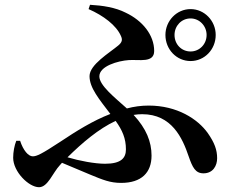

<svg xmlns="http://www.w3.org/2000/svg" viewBox="-20 -767 970 802"><path d="M776 -512C834 -512 881 -560 881 -621C881 -680 834 -729 776 -729C718 -729 671 -680 671 -621C671 -560 718 -512 776 -512ZM776 -552C738 -552 709 -582 709 -621C709 -659 738 -690 776 -690C813 -690 843 -659 843 -621C843 -582 813 -552 776 -552ZM143 15C180 15 200 -45 230 -77L239 -87L358 -37C409 -16 440 -3 486 -3C571 -3 613 -46 613 -117C613 -175 591 -230 538 -287C550 -289 562 -290 574 -290C697 -290 742 -191 768 -114C784 -68 796 -43 830 -43C870 -43 887 -75 887 -106C887 -141 876 -171 848 -211C806 -270 720 -326 601 -326C570 -326 540 -322 510 -314C459 -360 395 -410 395 -448C395 -491 473 -513 518 -516C561 -519 624 -503 624 -554C624 -621 575 -681 505 -714C462 -736 409 -744 356 -747L350 -729C412 -702 466 -661 485 -617C492 -602 491 -591 474 -577C437 -546 354 -497 354 -449C354 -400 394 -353 441 -291C368 -263 298 -219 232 -175C153 -123 133 -114 117 -114C98 -114 77 -139 64 -179H48C40 -159 35 -132 35 -108C35 -50 100 15 143 15ZM463 -262C491 -223 506 -189 506 -143C506 -107 486 -83 419 -83C376 -83 312 -95 262 -110C324 -171 392 -229 463 -262Z"/></svg>

Font: GenRyuMin2 TW B
Style: Regular
Weight: 700
Version: Version 2.100;PS 2.1;hotconv 16.6.51;makeotf.lib2.5.65220 DE